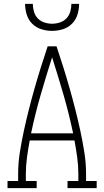

<svg xmlns="http://www.w3.org/2000/svg" viewBox="-20 -975 540 995"><path d="M19 0V-37H74V-74Q74 -130 83 -186.5Q92 -243 104 -298.5Q116 -354 130 -409Q144 -464 159.5 -518.5Q175 -573 192 -627Q209 -681 227 -735H273Q291 -681 308 -627Q325 -573 340.5 -518.5Q356 -464 370 -409Q384 -354 396 -298.5Q408 -243 417 -186.5Q426 -130 426 -74V-37H481V0H330V-37H386V-74Q386 -117 380 -160.5Q374 -204 366 -247H134Q126 -204 120 -160.5Q114 -117 114 -74V-37H170V0ZM359 -284Q338 -384 309.5 -482.5Q281 -581 250 -678Q219 -581 190.5 -482.5Q162 -384 141 -284ZM250 -815Q222 -815 194.5 -823.5Q167 -832 147 -852Q127 -872 118.5 -899.5Q110 -927 110 -955H150Q150 -935 156 -914.5Q162 -894 176 -879.5Q190 -865 210 -858.5Q230 -852 250 -852Q270 -852 290 -858.5Q310 -865 324 -879.5Q338 -894 344 -914.5Q350 -935 350 -955H390Q390 -927 381.5 -899.5Q373 -872 353 -852Q333 -832 305.5 -823.5Q278 -815 250 -815Z"/></svg>

Font: Iosevka Curly Slab Extralight
Style: Regular
Weight: 200
Monospace: yes
Designer: Belleve Invis
Foundry: Belleve Invis
Version: Version 22.1.2; ttfautohint (v1.8.4)